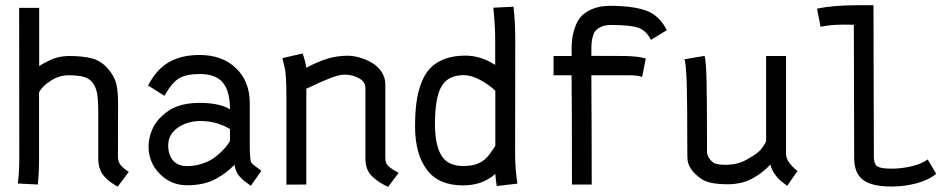

<svg xmlns="http://www.w3.org/2000/svg" viewBox="-20 -715 3663 744"><path d="M360.8 -281.2Q360.8 -325.2 356.7 -350.6Q352.5 -376 339.6 -393.6Q326.7 -411.1 304.7 -417.2Q282.7 -423.3 245.1 -423.3Q210 -423.3 176.8 -402.3Q143.6 -381.3 131.3 -356.9V-96.7Q131.3 -44.9 126.5 0L49.3 -3.9Q54.7 -52.2 54.7 -99.6L54.2 -684.6H131.8V-459Q161.1 -477.5 188 -487.8Q214.8 -498 248.5 -498Q302.2 -498 337.9 -488.3Q373.5 -478.5 399.9 -446.8Q423.8 -418.5 430.7 -389.6Q437.5 -360.8 437.5 -313.5V-281.2Q437.5 -238.3 437.3 -185.5Q437 -132.8 437 -108.9Q437 -89.4 446.5 -76.7Q456.1 -64 479 -48.8L436 8.3Q418.9 -1.5 407.5 -9.8Q396 -18.1 384.3 -31Q372.6 -43.9 366.7 -61.5Q360.8 -79.1 360.8 -101.6Z M631.8 -151.9Q631.8 -113.8 651.1 -92.5Q670.4 -71.3 704.6 -71.3Q733.4 -71.3 760 -79.8Q786.6 -88.4 803.7 -99.4Q820.8 -110.4 836.7 -126Q852.5 -141.6 858.9 -150.1Q865.2 -158.7 871.1 -168.5V-214.8Q820.3 -246.1 756.3 -246.1Q704.6 -245.6 668.2 -219.7Q631.8 -193.8 631.8 -151.9ZM947.8 -155.3Q947.8 -92.8 954.1 -84.5Q957 -80.6 963.1 -75.7Q969.2 -70.8 978.8 -63.7Q988.3 -56.6 992.7 -53.2L952.1 4.9Q948.7 2 937.3 -5.9Q925.8 -13.7 920.9 -18.3Q916 -22.9 908.2 -31.5Q900.4 -40 895.8 -51Q891.1 -62 888.7 -76.2Q871.1 -59.1 856.7 -47.9Q842.3 -36.6 819.3 -23.4Q796.4 -10.3 767.6 -3.7Q738.8 2.9 704.6 2.9Q642.6 2.9 599.1 -41.3Q555.7 -85.4 555.7 -147Q555.7 -175.8 566.9 -205.8Q578.1 -235.8 599.1 -257.3Q631.8 -290.5 668.5 -303.5Q705.1 -316.4 752.4 -316.4Q830.6 -316.4 871.1 -291.5Q871.1 -361.8 843.5 -395Q815.9 -428.2 754.4 -428.2Q702.1 -428.2 674.1 -411.6Q646 -395 617.2 -343.8L553.7 -383.8Q587.4 -447.8 636 -474.9Q684.6 -502 753.4 -502Q841.3 -502 894.5 -450.7Q947.8 -399.4 947.8 -316.4Z M1167 -452.6Q1214.4 -477.5 1251 -488.3Q1287.6 -499 1327.1 -499Q1350.1 -499 1375 -491.7Q1399.9 -484.4 1422.1 -471.2Q1444.3 -458 1458.7 -436.3Q1473.1 -414.6 1473.1 -388.7V-103Q1473.1 -92.3 1476.3 -84Q1479.5 -75.7 1487.8 -68.8Q1496.1 -62 1501.2 -58.6Q1506.3 -55.2 1519.5 -48.3Q1521 -47.4 1521.5 -47.1Q1522 -46.9 1522.9 -46.4Q1523.9 -45.9 1524.9 -45.4L1483.9 9.3Q1463.9 -0.5 1451.4 -8.3Q1439 -16.1 1424.6 -29.1Q1410.2 -42 1403.1 -59.6Q1396 -77.1 1396 -99.6V-373.5Q1396 -398.4 1370.4 -412.1Q1344.7 -425.8 1316.4 -425.8Q1294.4 -425.8 1260.7 -412.8Q1227.1 -399.9 1167 -371.1V0L1089.8 0.5V-344.2Q1089.8 -386.7 1088.1 -411.9Q1086.4 -437 1084 -449.2Q1081.5 -461.4 1074.2 -489.7L1152.3 -507.8Q1161.6 -485.4 1167 -452.6Z M1665.5 -233.4Q1665.5 -153.8 1690.2 -112.8Q1714.8 -71.8 1774.4 -71.8Q1807.6 -71.8 1829.6 -80.3Q1851.6 -88.9 1866 -104.2Q1880.4 -119.6 1899.4 -149.9V-363.3Q1876.5 -385.7 1841.6 -404.8Q1806.6 -423.8 1776.4 -423.8Q1716.3 -423.8 1690.9 -380.4Q1665.5 -336.9 1665.5 -233.4ZM1976.1 -130.4V-117.7Q1976.1 -60.5 1984.9 -3.4L1904.8 5.9Q1899.9 -26.4 1899.4 -41Q1849.6 3.4 1774.4 3.4Q1678.7 3.4 1633.5 -58.1Q1588.4 -119.6 1588.4 -224.1Q1588.4 -276.4 1593.5 -316.2Q1598.6 -356 1611.8 -391.6Q1625 -427.2 1646.5 -450.2Q1668 -473.1 1702.4 -486.3Q1736.8 -499.5 1783.2 -499.5Q1842.8 -499.5 1898.9 -463.4V-564.5Q1898.9 -613.8 1891.6 -685.1L1969.7 -689Q1976.6 -633.3 1976.6 -562.5Z M2347.7 -618.2Q2326.7 -618.2 2312.3 -612.3Q2297.9 -606.4 2289.8 -598.1Q2281.7 -589.8 2277.6 -575.4Q2273.4 -561 2272.5 -548.8Q2271.5 -536.6 2271.5 -517.6V-498.5Q2287.6 -498.5 2336.7 -498.3Q2385.7 -498 2403.8 -498Q2454.6 -496.6 2482.4 -488.3L2468.3 -417Q2449.2 -423.3 2420.4 -423.3H2271.5Q2272.9 -197.8 2272.9 0H2196.3Q2196.3 -315.4 2194.8 -423.3H2125V-498H2195.3Q2195.3 -502 2195.1 -508.3Q2194.8 -514.6 2194.8 -519.5Q2194.8 -544.4 2197.3 -564.7Q2199.7 -585 2208.5 -610.1Q2217.3 -635.3 2232.7 -652.1Q2248 -668.9 2276.6 -680.7Q2305.2 -692.4 2343.8 -692.4Q2433.1 -692.4 2484.1 -673.8Q2535.2 -655.3 2564 -598.1L2502.4 -560.5Q2484.4 -596.2 2454.1 -607.2Q2423.8 -618.2 2347.7 -618.2Z M3030.3 4.9Q3012.7 -7.8 3002.7 -16.4Q2992.7 -24.9 2981.4 -41.3Q2970.2 -57.6 2965.3 -77.1Q2930.7 -41.5 2892.6 -21.7Q2854.5 -2 2803.7 -1H2799.3Q2728 -1 2698.2 -21.5Q2643.6 -59.1 2643.6 -104.5Q2643.1 -133.8 2643.1 -189Q2643.1 -244.1 2642.8 -284.7Q2642.6 -325.2 2641.6 -369.9Q2640.6 -414.6 2638.4 -444.1Q2636.2 -473.6 2632.3 -485.4L2710.4 -498.5Q2713.4 -485.8 2715.3 -461.7Q2717.3 -437.5 2718 -395.8Q2718.8 -354 2719 -321.3Q2719.2 -288.6 2719.5 -223.4Q2719.7 -158.2 2719.7 -122.1Q2723.6 -100.1 2744.1 -85Q2756.3 -76.2 2795.9 -76.2Q2843.3 -78.1 2873.5 -96.7Q2875 -97.7 2885.3 -103.5Q2895.5 -109.4 2899.4 -111.8Q2903.3 -114.3 2912.4 -121.1Q2921.4 -127.9 2926.5 -133.5Q2931.6 -139.2 2938 -148.4Q2944.3 -157.7 2948.7 -168V-498H3025.9V-116.7Q3026.9 -86.9 3070.3 -52.2Z M3308.1 -694.8H3364.7Q3364.7 -694.8 3366.2 -103.5Q3367.7 -75.7 3382.3 -68.6Q3397 -61.5 3435.1 -61.5Q3473.1 -61.5 3512.2 -70.6Q3551.3 -79.6 3574.7 -97.2L3607.9 -41.5Q3578.1 -17.1 3531.2 -4.6Q3484.4 7.8 3435.5 7.8Q3369.6 7.8 3335.4 -10.7Q3290 -35.6 3290 -101.6L3288.6 -619.1Q3285.2 -619.1 3272.9 -619.4Q3260.7 -619.6 3252.4 -619.6Q3195.8 -619.6 3159.7 -611.3L3146 -681.2Q3205.1 -694.8 3308.1 -694.8Z"/></svg>

Font: Fantasque Sans Mono
Style: Regular
Weight: 400
Monospace: yes
Designer: Jany Belluz
Version: Version 1.8.0 ; ttfautohint (v1.8.2)